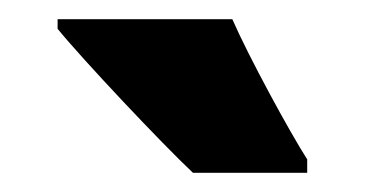

<svg xmlns="http://www.w3.org/2000/svg" viewBox="-20 -786 380 200"><path d="M222 -766H40V-756C66 -724 149 -636 181 -606H300V-620C282 -648 239 -727 222 -766Z"/></svg>

Font: Noto Sans Armenian ExtraCondensed Black
Style: Regular
Weight: 900
Width: 2
Designer: Monotype Design Team
Foundry: Monotype Imaging Inc.
Version: Version 2.008